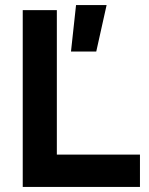

<svg xmlns="http://www.w3.org/2000/svg" viewBox="-20 -740 589 760"><path d="M70 0V-700H205V0ZM139 0V-128H534V0ZM261 -536 281 -720H402L361 -536Z"/></svg>

Font: Fustat ExtraBold
Style: Regular
Weight: 800
Designer: Mohamed Gaber, Khaled Hosny, Laura Garcia Mut
Foundry: Kief Type Foundry, Alif Type Foundry, Hard Type Foundry
Version: Version 1.007